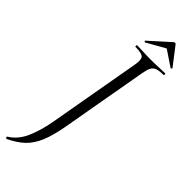

<svg xmlns="http://www.w3.org/2000/svg" viewBox="-345 -785 990 990"><g transform="rotate(45 150.0 -290.0)"><path d="M-20.2 193Q-22.2 194 -25.2 189Q-28.2 184 -26 182Q21 154 46.9 98Q72.8 42 87.8 -40L176.8 -544Q184.8 -587 173.2 -600Q161.6 -613 114.8 -613Q112.6 -613 112.6 -619Q112.6 -625 114.8 -625Q135.4 -625 161.3 -623.5Q187.2 -622 216 -622Q248.6 -622 274.2 -623.5Q299.8 -625 319.4 -625Q322.4 -625 322.4 -619Q322.4 -613 319.4 -613Q288.4 -613 272 -607Q255.6 -601 247.9 -586Q240.2 -571 235 -542L151 -67Q137 11 116.3 59.6Q95.6 108.2 63.2 138.6Q30.8 169 -20.2 193ZM133.4 -664Q132.2 -663 128.7 -666Q125.2 -669 127.4 -671L234.6 -767.6Q238.6 -772.6 244.1 -772.6Q249.6 -772.6 252.6 -767.6L326.8 -671Q328.8 -669 325.4 -665.5Q322 -662 319.8 -664L234.6 -721.2Z"/></g></svg>

Font: Cormorant Garamond Light
Style: Italic
Weight: 300
Italic angle: -10°
Designer: Christian Thalmann (Catharsis Fonts)
Foundry: Catharsis Fonts
Version: Version 4.001